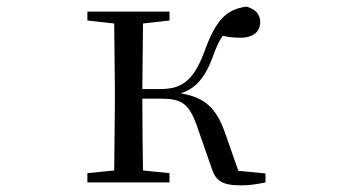

<svg xmlns="http://www.w3.org/2000/svg" viewBox="-20 -551 1040 580"><path d="M618 -47C631 -4 650 9 711 9C732 9 760 5 782 0V-27L700 -35L659 -152C632 -227 597 -257 526 -269C569 -283 599 -313 624 -383C634 -410 642 -428 653 -443C668 -439 685 -437 707 -437C743 -437 766 -454 766 -484C766 -508 752 -523 725 -531C662 -523 631 -488 597 -394C562 -300 523 -282 463 -282H410L412 -480L492 -489V-516H244V-489L325 -480L327 -288V-229L325 -36L244 -28V0H492V-28L412 -36C411 -92 410 -176 410 -253H464C527 -253 550 -240 574 -173Z"/></svg>

Font: Harano Aji Mincho K1
Style: Regular
Weight: 400
Foundry: Masamichi Hosoda
Version: HaranoAjiMinchoK1-Regular version 20230610;ttx 4.39.4